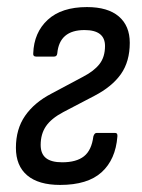

<svg xmlns="http://www.w3.org/2000/svg" viewBox="-20 -515 401 543"><path d="M150 8Q89 8 57 -19Q25 -46 25 -97Q25 -150 51 -187.5Q77 -225 125 -250L215 -298Q246 -314 261.5 -334Q277 -354 277 -385Q277 -430 219 -430Q148 -430 142 -364Q141 -355 133 -355H82Q73 -355 74 -364Q76 -423 115 -459Q154 -495 226 -495Q285 -495 316 -468.5Q347 -442 347 -394Q347 -341 322 -305.5Q297 -270 247 -244L159 -198Q125 -180 110 -158Q95 -136 95 -105Q95 -80 110 -68Q125 -56 156 -56Q196 -56 217.5 -73Q239 -90 244 -129Q247 -139 253 -139H306Q313 -139 312 -129Q307 -64 267.5 -28Q228 8 150 8Z"/></svg>

Font: Sofia Sans Condensed
Style: Italic
Weight: 400
Italic angle: -9°
Designer: Botio Nikoltchev, Ani Petrova
Foundry: lettersoup
Version: Version 4.101